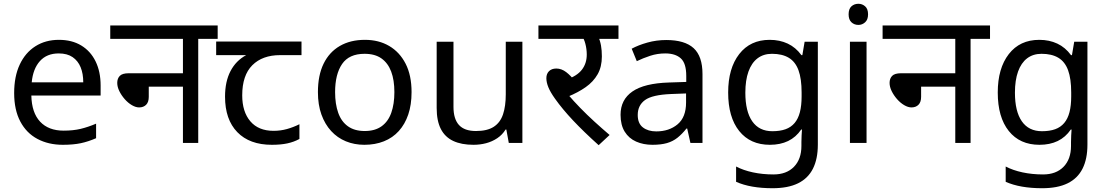

<svg xmlns="http://www.w3.org/2000/svg" viewBox="-20 -757 5865 1017"><path d="M292 -546Q361 -546 410.5 -516Q460 -486 486.5 -431.5Q513 -377 513 -304V-251H146Q148 -160 192.5 -112.5Q237 -65 317 -65Q368 -65 407.5 -74.5Q447 -84 489 -102V-25Q448 -7 408 1.5Q368 10 313 10Q237 10 178.5 -21Q120 -52 87.5 -113.5Q55 -175 55 -264Q55 -352 84.5 -415Q114 -478 167.5 -512Q221 -546 292 -546ZM291 -474Q228 -474 191.5 -433.5Q155 -393 148 -321H421Q421 -367 407 -401Q393 -435 364.5 -454.5Q336 -474 291 -474Z M564 -622H1133V-551H1030V0H949V-298H768V-244Q768 -216 754 -202Q740 -188 717 -188Q699 -188 678.5 -200Q658 -212 640.5 -232Q623 -252 612 -274.5Q601 -297 601 -318Q601 -341 614.5 -355Q628 -369 662 -369H949V-551H564Z M1420 10Q1302 10 1237 -57Q1172 -124 1172 -245Q1172 -325 1201 -380.5Q1230 -436 1284 -465H1125V-537H1577V-465H1464Q1370 -465 1316.5 -411.5Q1263 -358 1263 -252Q1263 -165 1306 -114.5Q1349 -64 1429 -64Q1466 -64 1500 -73.5Q1534 -83 1566 -99V-21Q1537 -5 1502 2.5Q1467 10 1420 10Z M2160 -269Q2160 -202 2142.5 -150.5Q2125 -99 2092.5 -63Q2060 -27 2013.5 -8.5Q1967 10 1910 10Q1857 10 1812 -8.5Q1767 -27 1734 -63Q1701 -99 1682.5 -150.5Q1664 -202 1664 -269Q1664 -358 1694 -419.5Q1724 -481 1780 -513.5Q1836 -546 1913 -546Q1986 -546 2041.5 -513.5Q2097 -481 2128.5 -419.5Q2160 -358 2160 -269ZM1755 -269Q1755 -206 1771.5 -159.5Q1788 -113 1823 -88Q1858 -63 1912 -63Q1966 -63 2001 -88Q2036 -113 2052.5 -159.5Q2069 -206 2069 -269Q2069 -333 2052 -378Q2035 -423 2000.5 -447.5Q1966 -472 1911 -472Q1829 -472 1792 -418Q1755 -364 1755 -269Z M2747 -536V0H2675L2662 -71H2658Q2641 -43 2614 -25Q2587 -7 2555 1.5Q2523 10 2488 10Q2424 10 2380.5 -10.5Q2337 -31 2315 -74Q2293 -117 2293 -185V-536H2382V-191Q2382 -127 2411 -95Q2440 -63 2501 -63Q2561 -63 2595.5 -85.5Q2630 -108 2644.5 -151.5Q2659 -195 2659 -257V-536Z M3116 -551 3148 -566Q3159 -541 3163.5 -515.5Q3168 -490 3168 -458Q3168 -403 3145.5 -363.5Q3123 -324 3082.5 -295.5Q3042 -267 2988 -245L2990 -255Q3018 -222 3053.5 -185.5Q3089 -149 3128.5 -113Q3168 -77 3209 -42L3151 12Q3072 -59 3015.5 -119Q2959 -179 2920 -234Q2895 -269 2884.5 -295Q2874 -321 2874 -343Q2874 -366 2888 -380Q2902 -394 2927 -394Q2954 -394 2979 -375Q3004 -356 3029 -323L2979 -335Q3036 -354 3062 -387.5Q3088 -421 3088 -468Q3088 -497 3080.5 -525.5Q3073 -554 3062 -565L3107 -551H2832V-622H3256V-551Z M3509 -545Q3607 -545 3654 -502Q3701 -459 3701 -365V0H3637L3620 -76H3616Q3593 -47 3568.5 -27.5Q3544 -8 3512.5 1Q3481 10 3436 10Q3388 10 3349.5 -7Q3311 -24 3289 -59.5Q3267 -95 3267 -149Q3267 -229 3330 -272.5Q3393 -316 3524 -320L3615 -323V-355Q3615 -422 3586 -448Q3557 -474 3504 -474Q3462 -474 3424 -461.5Q3386 -449 3353 -433L3326 -499Q3361 -518 3409 -531.5Q3457 -545 3509 -545ZM3535 -259Q3435 -255 3396.5 -227Q3358 -199 3358 -148Q3358 -103 3385.5 -82Q3413 -61 3456 -61Q3524 -61 3569 -98.5Q3614 -136 3614 -214V-262Z M4057 -546Q4110 -546 4152.5 -526Q4195 -506 4225 -465H4230L4242 -536H4312V9Q4312 85 4286 136.5Q4260 188 4207 214Q4154 240 4072 240Q4014 240 3965.5 231.5Q3917 223 3879 206V125Q3917 145 3968 156Q4019 167 4077 167Q4146 167 4185.5 126.5Q4225 86 4225 16V-5Q4225 -17 4226 -39.5Q4227 -62 4228 -71H4224Q4196 -30 4154.5 -10Q4113 10 4058 10Q3954 10 3895.5 -63Q3837 -136 3837 -267Q3837 -395 3895.5 -470.5Q3954 -546 4057 -546ZM4069 -472Q4024 -472 3992.5 -448Q3961 -424 3944.5 -378Q3928 -332 3928 -266Q3928 -167 3964.5 -114.5Q4001 -62 4071 -62Q4112 -62 4141 -72.5Q4170 -83 4189 -105.5Q4208 -128 4217 -163Q4226 -198 4226 -246V-267Q4226 -340 4209.5 -385Q4193 -430 4158 -451Q4123 -472 4069 -472Z M4570 -536V0H4482V-536ZM4527 -737Q4547 -737 4562.5 -723.5Q4578 -710 4578 -681Q4578 -653 4562.5 -639Q4547 -625 4527 -625Q4505 -625 4490 -639Q4475 -653 4475 -681Q4475 -710 4490 -723.5Q4505 -737 4527 -737Z M4655 -622H5224V-551H5121V0H5040V-298H4859V-244Q4859 -216 4845 -202Q4831 -188 4808 -188Q4790 -188 4769.5 -200Q4749 -212 4731.5 -232Q4714 -252 4703 -274.5Q4692 -297 4692 -318Q4692 -341 4705.5 -355Q4719 -369 4753 -369H5040V-551H4655Z M5485 -546Q5538 -546 5580.5 -526Q5623 -506 5653 -465H5658L5670 -536H5740V9Q5740 85 5714 136.5Q5688 188 5635 214Q5582 240 5500 240Q5442 240 5393.5 231.5Q5345 223 5307 206V125Q5345 145 5396 156Q5447 167 5505 167Q5574 167 5613.5 126.5Q5653 86 5653 16V-5Q5653 -17 5654 -39.5Q5655 -62 5656 -71H5652Q5624 -30 5582.5 -10Q5541 10 5486 10Q5382 10 5323.5 -63Q5265 -136 5265 -267Q5265 -395 5323.5 -470.5Q5382 -546 5485 -546ZM5497 -472Q5452 -472 5420.5 -448Q5389 -424 5372.5 -378Q5356 -332 5356 -266Q5356 -167 5392.5 -114.5Q5429 -62 5499 -62Q5540 -62 5569 -72.5Q5598 -83 5617 -105.5Q5636 -128 5645 -163Q5654 -198 5654 -246V-267Q5654 -340 5637.5 -385Q5621 -430 5586 -451Q5551 -472 5497 -472Z"/></svg>

Font: lhindi25
Style: Book
Weight: 400
Designer: Jelle Bosma - Monotype Design Team
Foundry: Monotype Imaging Inc.
Version: Version 2.003